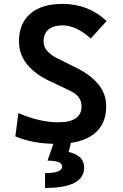

<svg xmlns="http://www.w3.org/2000/svg" viewBox="-20 -723 626 978"><path d="M269 9.8Q147.9 9.8 58.1 -28.3L73.7 -147Q182.1 -100.1 276.9 -100.1Q395.5 -100.1 395.5 -181.6Q395.5 -233.9 335.9 -261.2L228 -312.5Q155.8 -347.2 116.2 -397.2Q76.7 -447.3 76.7 -512.7Q76.7 -603.5 134.5 -653.3Q192.4 -703.1 298.3 -703.1Q430.7 -703.1 522.9 -615.7L442.4 -526.9Q367.2 -593.8 298.8 -593.8Q252.9 -593.8 227.5 -573Q202.1 -552.2 202.1 -512.7Q202.1 -485.4 219.5 -464.6Q236.8 -443.8 269.5 -427.2L366.7 -378.9Q441.4 -341.8 481.2 -293.2Q521 -244.6 521 -181.2Q521 -88.4 456.8 -39.3Q392.6 9.8 269 9.8ZM209.5 234.4V158.7Q296.4 158.7 296.4 126Q296.4 95.2 222.2 95.2L255.9 -2.9L341.8 2.4L329.6 51.3Q408.7 68.8 408.7 130.4Q408.7 234.4 209.5 234.4Z"/></svg>

Font: Cascadia Mono PL SemiBold
Style: Regular
Weight: 600
Monospace: yes
Designer: Aaron Bell
Foundry: Saja Typeworks
Version: Version 2404.023; ttfautohint (v1.8.4)